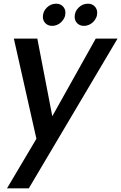

<svg xmlns="http://www.w3.org/2000/svg" viewBox="-20 -760 656 1039"><path d="M55 -551H182L263 -131L498 -551H616L136 259H18L177 -9ZM263 -620Q240 -620 226 -634Q212 -648 212 -669Q212 -698 233.5 -719Q255 -740 284 -740Q306 -740 320 -726Q334 -712 334 -691Q334 -676 328 -663.5Q322 -651 312 -641Q302 -631 289 -625.5Q276 -620 263 -620ZM435 -620Q412 -620 398 -634Q384 -648 384 -669Q384 -698 405.5 -719Q427 -740 456 -740Q478 -740 492 -726Q506 -712 506 -691Q506 -676 500 -663.5Q494 -651 484 -641Q474 -631 461 -625.5Q448 -620 435 -620Z"/></svg>

Font: SVN-Poppins Medium
Style: Italic
Weight: 500
Italic angle: -10°
Designer: Ninad Kale (Devanagari), Jonny Pinhorn (Latin)
Foundry: Indian Type Foundry
Version: Version 3.002 2017; ttfautohint (v1.8.3)